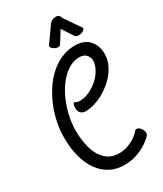

<svg xmlns="http://www.w3.org/2000/svg" viewBox="-234 -1000 955 1127"><g transform="rotate(-30 244.0 -437.0)"><path d="M226.1 -416Q244.6 -416 265.1 -422.6Q285.6 -429.2 305.9 -440.7Q326.2 -452.1 344.5 -468Q362.8 -483.9 376.7 -502.7Q390.6 -521.5 398.9 -542.2Q407.2 -563 407.2 -584Q407.2 -592.8 404.1 -602.5Q400.9 -612.3 393.8 -620.6Q386.7 -628.9 375 -634.5Q363.3 -640.1 346.2 -640.1Q313 -640.1 283 -624.5Q252.9 -608.9 227.1 -582Q201.2 -555.2 179.9 -519.3Q158.7 -483.4 143.8 -442.9Q128.9 -402.3 120.8 -359.4Q112.8 -316.4 112.8 -275.9Q112.8 -229.5 121.1 -185.8Q129.4 -142.1 147.7 -108.4Q166 -74.7 195.8 -54.4Q225.6 -34.2 269 -34.2Q300.8 -34.2 326.2 -43.5Q351.6 -52.7 369.6 -63.7Q387.7 -74.7 397.5 -84.2Q407.2 -93.8 408.2 -94.2Q414.6 -105 422.6 -106.9Q430.7 -108.9 438.2 -105Q445.8 -101.1 452.1 -93Q458.5 -85 462.2 -75.7Q465.8 -66.4 465.3 -57.1Q464.8 -47.9 459 -42Q458 -41 451.7 -34.7Q445.3 -28.3 433.6 -19Q421.9 -9.8 404.8 0.7Q387.7 11.2 366.2 20.3Q344.7 29.3 318.6 35.2Q292.5 41 262.2 41Q208.5 41 166 18.6Q123.5 -3.9 94 -45.2Q64.5 -86.4 48.8 -145Q33.2 -203.6 33.2 -275.9Q33.2 -324.7 43.5 -376Q53.7 -427.2 73.5 -475.8Q93.3 -524.4 121.6 -567.6Q149.9 -610.8 186 -643.1Q222.2 -675.3 265.6 -694.1Q309.1 -712.9 358.9 -712.9Q385.7 -712.9 409.2 -704.6Q432.6 -696.3 449.5 -679.7Q466.3 -663.1 476.1 -638.4Q485.8 -613.8 485.8 -581.1Q485.8 -550.3 473.9 -521Q461.9 -491.7 441.9 -465.6Q421.9 -439.5 395.3 -417.5Q368.7 -395.5 339.1 -379.6Q309.6 -363.8 279.3 -355Q249 -346.2 221.2 -346.2Q202.6 -346.2 189.7 -357.7Q176.8 -369.1 176.8 -394Q176.8 -399.4 177.5 -405Q178.2 -410.6 179.7 -415.3Q181.2 -419.9 183.3 -422.9Q185.5 -425.8 188 -425.8Q190.4 -425.8 192.6 -424.3Q194.8 -422.9 198.5 -420.9Q202.1 -418.9 208.5 -417.5Q214.8 -416 226.1 -416ZM443.4 -791Q446.3 -787.1 448.7 -783.4Q451.2 -779.8 451.2 -775.9Q451.2 -767.6 439 -760.3Q426.8 -752.9 406.2 -752.9Q397.9 -752.9 392.3 -756.1Q386.7 -759.3 384.3 -763.2L335 -838.9L292 -770Q288.1 -763.2 283.7 -758.1Q279.3 -752.9 268.1 -752.9Q261.2 -752.9 253.7 -755.9Q246.1 -758.8 239.7 -763.2Q233.4 -767.6 229.2 -773.2Q225.1 -778.8 225.1 -784.2Q225.1 -786.1 227.1 -788.1L297.4 -888.2Q306.2 -901.9 318.4 -908.4Q330.6 -915 343.3 -915Q352.1 -915 357.4 -913.3Q362.8 -911.6 366.2 -908.2Q369.6 -904.8 371.8 -899.7Q374 -894.5 377 -887.2Z"/></g></svg>

Font: Grand Hotel
Style: Regular
Weight: 400
Designer: Brian J. Bonislawsky & Jim Lyles for Astigmatic (AOETI)
Foundry: Astigmatic (AOETI)
Version: Version 001.000